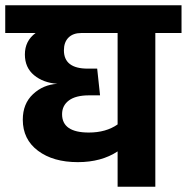

<svg xmlns="http://www.w3.org/2000/svg" viewBox="-40 -713 713 733"><path d="M653 -693V-587H553V0H409V-135Q347 -94 257 -94Q163 -94 105 -137.5Q47 -181 47 -256Q47 -317 86 -353.5Q125 -390 179 -393Q125 -397 90 -426Q55 -455 55 -505Q55 -557 96 -587H-20V-693ZM409 -238V-587H271Q239 -587 221.5 -569.5Q204 -552 204 -521Q204 -451 295 -451H331L342 -349H300Q249 -349 223 -329.5Q197 -310 197 -277Q197 -207 299 -207Q365 -207 409 -238Z"/></svg>

Font: FiraGO
Style: Bold
Weight: 700
Designer: bBox Type
Foundry: bBox Type GmbH
Version: Version 1.001;PS 001.001;hotconv 1.0.88;makeotf.lib2.5.64775